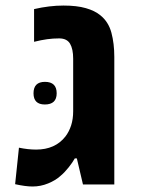

<svg xmlns="http://www.w3.org/2000/svg" viewBox="-20 -661 504 688"><path d="M96.7 7.3Q71.3 7.3 34.2 -1L47.9 -131.8Q80.6 -125 109.4 -125Q177.7 -125 214.4 -171.9Q227.5 -189 234.9 -211.7Q242.2 -234.4 242.2 -262.7V-450.7Q242.2 -485.4 231 -504.4Q219.7 -523.4 191.9 -523.4Q169.9 -523.4 148.9 -520.5Q127.9 -517.6 102.1 -511.2V-628.4Q157.2 -641.1 207.5 -641.1Q255.4 -641.1 287.6 -631.8Q319.8 -622.6 339.4 -606.4Q368.7 -583 379.2 -543.9Q389.6 -504.9 389.6 -457V0H277.3L255.4 -93.3H248Q240.2 -79.1 225.8 -61Q211.4 -43 197.3 -31.2Q179.2 -14.6 152.3 -3.7Q125.5 7.3 96.7 7.3ZM140.6 -286.6Q100.1 -286.6 100.1 -326.7Q100.1 -367.7 141.1 -367.7Q183.1 -367.7 183.1 -326.7Q183.1 -286.6 140.6 -286.6Z"/></svg>

Font: Open Sans
Style: Bold
Weight: 700
Designer: Monotype Design Team
Foundry: Monotype Imaging Inc.
Version: Version 3.000; ttfautohint (v1.8.4)